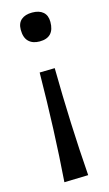

<svg xmlns="http://www.w3.org/2000/svg" viewBox="-117 -590 470 831"><g transform="rotate(-15 118.0 -175.0)"><path d="M118.2 -418.9Q86.9 -418.9 69.3 -436.3Q51.8 -453.6 51.8 -488.8Q51.8 -518.1 69.3 -533.2Q86.9 -548.3 118.2 -548.3Q149.9 -548.3 167.2 -533.2Q184.6 -518.1 184.6 -488.8Q184.6 -418.9 118.2 -418.9ZM170.9 194.3 63.5 197.3Q80.1 -26.9 83 -289.1L150.9 -290.5Q153.8 -37.6 170.9 194.3Z"/></g></svg>

Font: Commissioner Flair
Style: Regular
Weight: 400
Designer: Kostas Bartsokas
Foundry: Kostas Bartsokas
Version: Version 1.000